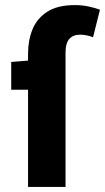

<svg xmlns="http://www.w3.org/2000/svg" viewBox="-20 -733 412 753"><path d="M90 0V-522Q90 -575 107.5 -618Q125 -661 165.5 -687Q206 -713 273 -713Q304 -713 330 -707Q356 -701 372 -695L345 -587Q318 -597 294 -597Q267 -597 252 -580.5Q237 -564 237 -526V0ZM24 -381V-490L98 -496H221V-381Z"/></svg>

Font: Source Sans 3 ExtraLight
Style: Bold
Weight: 700
Version: Version 3.052;hotconv 1.1.0;makeotfexe 2.6.0